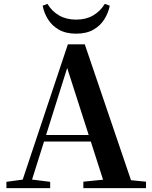

<svg xmlns="http://www.w3.org/2000/svg" viewBox="-20 -974 786 994"><path d="M200.9 -944.5 225.6 -954Q248.6 -915.4 286.1 -893.9Q323.5 -872.4 374 -872.4Q424.7 -872.4 461.8 -893.9Q499 -915.4 522.7 -954L548.4 -944.5Q540.9 -907.7 520.4 -874.4Q499.8 -841.1 463.7 -820.4Q427.6 -799.7 374 -799.7Q321 -799.7 284.9 -820.4Q248.8 -841.1 228.2 -874.4Q207.6 -907.7 200.9 -944.5ZM13.2 0V-32.6L112.6 -46.3H131.1L239.8 -32.6V0ZM82.8 0 331.4 -744.6H418.9L672.2 0H527.6L316.7 -656.5H337.4L334.2 -642.5L132 0ZM193.5 -241.1 200.6 -275H517.8L524.9 -241.1ZM411.5 0V-33.4L546.7 -47H597.4L736 -33.4V0Z"/></svg>

Font: Source Han Serif JP VF
Style: Regular
Weight: 250
Designer: Ryoko NISHIZUKA 西塚涼子 (kana & ideographs); Frank Grießhammer (Latin, Greek & Cyrillic); Wenlong ZHANG 张文龙 (bopomofo); San
Foundry: Adobe
Version: Version 2.001;hotconv 1.1.0;makeotfexe 2.6.0